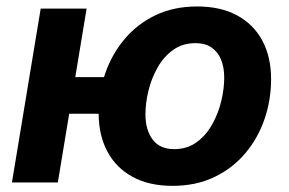

<svg xmlns="http://www.w3.org/2000/svg" viewBox="-20 -573 908 603"><path d="M17.5 0 107.8 -545.9H252L161.6 0ZM157 -215.7 176.2 -330.8H348L328.7 -215.7ZM522 10.7Q448.2 10.7 396.4 -17.6Q344.5 -45.8 317.2 -97.2Q289.8 -148.5 289.8 -217.2Q289.8 -283 310.7 -343.2Q331.7 -403.4 371.6 -450.7Q411.5 -498 468.8 -525.4Q526.2 -552.7 599.3 -552.7Q672.8 -552.7 724.8 -524.6Q776.7 -496.5 804.1 -445.1Q831.4 -393.8 831.4 -324.6Q831.4 -258.7 810.6 -198.5Q789.9 -138.2 749.9 -91.1Q709.9 -43.9 652.5 -16.6Q595.2 10.7 522 10.7ZM527.1 -104.6Q567.9 -104.6 597.7 -126.5Q627.5 -148.3 646.6 -182.7Q665.8 -217.1 675 -256Q684.2 -294.9 684.2 -328.7Q684.2 -361.5 674.2 -385.9Q664.2 -410.3 644.3 -423.9Q624.4 -437.5 593.9 -437.5Q553.1 -437.5 523.3 -415.9Q493.5 -394.3 474.4 -360.1Q455.2 -325.8 446 -287.1Q436.8 -248.3 436.8 -214Q436.8 -165.1 459.3 -134.9Q481.8 -104.6 527.1 -104.6Z"/></svg>

Font: Inter
Style: Italic
Weight: 400
Italic angle: -9.3988°
Designer: Rasmus Andersson
Foundry: rsms
Version: Version 4.001;git-66647c0bb